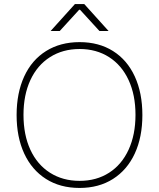

<svg xmlns="http://www.w3.org/2000/svg" viewBox="-20 -923 785 948"><path d="M62 -355Q62 -464 99.5 -545.5Q137 -627 207.5 -671Q278 -715 373 -715Q468 -715 538 -671Q608 -627 645.5 -545.5Q683 -464 683 -355Q683 -246 645.5 -165Q608 -84 538 -39.5Q468 5 373 5Q277 5 207 -39.5Q137 -84 99.5 -165Q62 -246 62 -355ZM649 -356Q649 -454 615 -527.5Q581 -601 518.5 -641Q456 -681 373 -681Q290 -681 227 -641Q164 -601 130 -527.5Q96 -454 96 -356Q96 -257 130 -183.5Q164 -110 227 -70Q290 -30 373 -30Q456 -30 518.5 -70Q581 -110 615 -184Q649 -258 649 -356ZM350 -903H396L516 -770H471L375 -875H371L275 -770H230Z"/></svg>

Font: Be Vietnam Thin
Style: Regular
Weight: 100
Designer: Gabriel Lam
Foundry: TypeRant
Version: Version 4.000